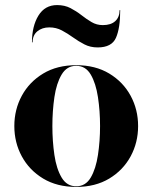

<svg xmlns="http://www.w3.org/2000/svg" viewBox="-20 -727 600 757"><path d="M174.5 -619Q146 -619 127.2 -603.5Q108.5 -588 108.5 -560H106Q106 -624 131.5 -665.5Q157 -707 205 -707Q235 -707 258 -695Q281 -683 300.8 -667.5Q320.5 -652 340.8 -640Q361 -628 385.5 -628Q417.5 -628 434.5 -643.8Q451.5 -659.5 451.5 -687H454Q454 -616 437.2 -578Q420.5 -540 365 -540Q336 -540 312.8 -552Q289.5 -564 268 -579.5Q246.5 -595 224 -607Q201.5 -619 174.5 -619ZM36.5 -230Q36.5 -295 66 -349.5Q95.5 -404 150.2 -437Q205 -470 280.5 -470Q356 -470 410.8 -437Q465.5 -404 495 -349.5Q524.5 -295 524.5 -230Q524.5 -165 495 -110.5Q465.5 -56 410.8 -23Q356 10 280.5 10Q205 10 150.2 -23Q95.5 -56 66 -110.5Q36.5 -165 36.5 -230ZM186.5 -230Q186.5 -170.5 194.5 -116Q202.5 -61.5 223 -27Q243.5 7.5 280.5 7.5Q317.5 7.5 337.8 -27Q358 -61.5 366.2 -116Q374.5 -170.5 374.5 -230Q374.5 -289.5 366.2 -344Q358 -398.5 337.8 -433Q317.5 -467.5 280.5 -467.5Q243.5 -467.5 223 -433Q202.5 -398.5 194.5 -344Q186.5 -289.5 186.5 -230Z"/></svg>

Font: Bodoni* 72pt
Style: Bold
Weight: 700
Version: Version 2.3